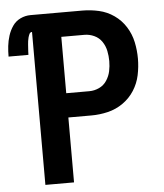

<svg xmlns="http://www.w3.org/2000/svg" viewBox="-81 -782 709 828"><g transform="rotate(-5 274.0 -367.5)"><path d="M82 0H206V-281H306Q342 -281 377.5 -289.5Q413 -298 443 -319Q473 -340 492.5 -370.5Q512 -401 519.5 -436.5Q527 -472 527 -508Q527 -544 519.5 -579.5Q512 -615 492.5 -646Q473 -677 443 -698Q413 -719 377.5 -727Q342 -735 306 -735H82Q59 -735 38 -725Q17 -715 4 -696Q-9 -677 -16 -655Q-23 -633 -25.5 -610.5Q-28 -588 -28 -565H58Q58 -573 58.5 -580.5Q59 -588 59.5 -595.5Q60 -603 60.5 -610Q61 -617 62 -624.5Q63 -632 65 -639.5Q67 -647 70.5 -654.5Q74 -662 82 -662ZM306 -386H206V-630H306Q328 -630 348.5 -620.5Q369 -611 381.5 -592.5Q394 -574 398.5 -552Q403 -530 403 -508Q403 -486 398.5 -464.5Q394 -443 381.5 -424Q369 -405 348.5 -395.5Q328 -386 306 -386Z"/></g></svg>

Font: Iosevka Sparkle
Style: Bold
Weight: 700
Designer: Belleve Invis
Foundry: Belleve Invis
Version: Version 4.5.0; ttfautohint (v1.8.3)